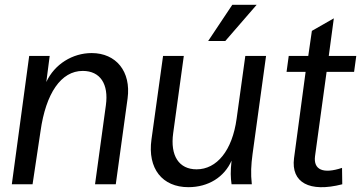

<svg xmlns="http://www.w3.org/2000/svg" viewBox="-20 -764 1506 796"><path d="M29 0H115L148 -220C170 -377 233 -470 323 -470C396 -470 431 -415 419 -328L374 0H460L509 -356C524 -468 461 -544 360 -544C281 -544 206 -498 172 -424L186 -532H101Z M761 12C844 12 910 -30 940 -98C935 -52 936 -29 940 0H1024C1019 -45 1021 -80 1027 -125L1083 -532H997L961 -272C943 -140 879 -62 795 -62C722 -62 685 -118 698 -212L742 -532H656L608 -186C591 -65 653 12 761 12ZM843 -594H914L1044 -744H943Z M1399 0 1398 -68C1320 -42 1279 -60 1286 -116L1334 -466H1448L1457 -532H1343L1364 -688L1273 -636L1258 -532H1177L1168 -466H1247L1199 -108C1186 -7 1263 35 1399 0Z"/></svg>

Font: Ronzino Oblique
Style: Italic
Weight: 400
Italic angle: -8°
Designer: Nunzio Mazzaferro
Foundry: Collletttivo
Version: Version 1.000;Glyphs 3.3 (3337)